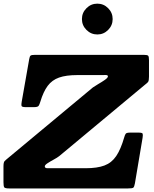

<svg xmlns="http://www.w3.org/2000/svg" viewBox="-72 -1058 864 1078"><path d="M-52.5 -35V-122.5Q-52.5 -146.5 -46.5 -153Q-40.5 -159.5 -27.5 -170L449.5 -567Q459 -574 479.2 -585.8Q499.5 -597.5 516.8 -609.5Q534 -621.5 534 -629.5Q534 -637 520.2 -636.8Q506.5 -636.5 493 -636.5H362.5Q299 -636.5 259.5 -622.5Q220 -608.5 195.8 -576Q171.5 -543.5 154.5 -487Q150 -471.5 145 -464Q140 -456.5 119.5 -456.5H72Q50.5 -456.5 48.8 -463.8Q47 -471 50 -487.5L92 -726Q94.5 -741.5 99.8 -745.8Q105 -750 124 -750H736Q755.5 -750 760 -745Q764.5 -740 764.5 -720V-627.5Q764.5 -604 759 -597.5Q753.5 -591 741 -581.5L260.5 -181.5Q249 -172.5 229.5 -162Q210 -151.5 194.8 -141.5Q179.5 -131.5 179.5 -124Q179.5 -113.5 194.5 -113.5Q209.5 -113.5 235 -113.5H409.5Q474 -113.5 514.5 -128.8Q555 -144 580.5 -181.8Q606 -219.5 625.5 -287Q629.5 -302 634.5 -307.8Q639.5 -313.5 660 -313.5H705.5Q727 -313.5 729 -307Q731 -300.5 728.5 -284L685.5 -28.5Q682 -8.5 676.2 -4.2Q670.5 0 646.5 0H-19.5Q-43 0 -47.8 -5.8Q-52.5 -11.5 -52.5 -35ZM474.5 -864.5Q439 -864.5 413.5 -890Q388 -915.5 388 -951Q388 -986.5 413.5 -1012Q439 -1037.5 474.5 -1037.5Q510 -1037.5 535.2 -1012Q560.5 -986.5 560.5 -951Q560.5 -915.5 535.2 -890Q510 -864.5 474.5 -864.5Z"/></svg>

Font: Besley* Heavy
Style: Italic
Weight: 800
Italic angle: -13°
Designer: Owen Earl
Foundry: indestructible type*
Version: Version 3.000; ttfautohint (v1.8.3)